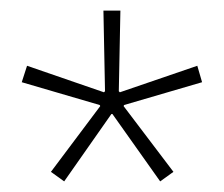

<svg xmlns="http://www.w3.org/2000/svg" viewBox="-20 -767 423 362"><path d="M175 -747H207L204 -595L206 -593L352 -643L361 -612L214 -569L213 -567L307 -443L282 -425L192 -552H190L101 -425L76 -443L169 -567L168 -569L21 -612L31 -643L176 -593L178 -595Z"/></svg>

Font: IBM Plex Sans ExtraLight
Style: Regular
Weight: 250
Designer: Mike Abbink, Paul van der Laan, Pieter van Rosmalen
Foundry: Bold Monday
Version: Version 3.201